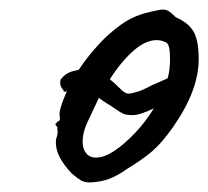

<svg xmlns="http://www.w3.org/2000/svg" viewBox="-20 -397 436 402"><path d="M343 -132Q320 -99 300 -81.5Q280 -64 247 -44Q226 -29 208.5 -22.5Q191 -16 169 -15Q157 -15 150 -19Q143 -23 130 -34Q97 -69 97 -98Q97 -105 98 -108Q101 -115 100.5 -122Q100 -129 100 -131Q96 -135 96 -136.5Q96 -138 98 -139.5Q100 -141 101 -143Q107 -143 105 -154Q102 -165 120 -206Q117 -205 115 -205Q113 -205 113 -208Q106 -215 106 -224Q106 -230 109 -233Q120 -246 137 -249L145 -251Q158 -271 176.5 -292.5Q195 -314 209 -326Q233 -347 252 -357Q271 -367 294 -372Q314 -377 321 -377Q328 -377 333.5 -373.5Q339 -370 348 -361Q375 -349 385.5 -330.5Q396 -312 396 -273Q396 -208 343 -132ZM210 -231Q219 -224 230 -213Q241 -201 249 -201Q255 -201 264 -204Q275 -206 299 -219Q306 -222 314 -225.5Q322 -229 331 -233Q336 -250 336 -274Q336 -304 328 -308Q318 -313 308 -313Q286 -313 262 -293Q234 -269 210 -231ZM153 -100Q153 -85 160.5 -76Q168 -67 181 -67Q214 -67 265 -121Q284 -141 302 -170Q273 -156 258 -156Q245 -156 239 -158.5Q233 -161 223 -168Q215 -174 203 -181Q201 -182 187 -192L163 -141Q153 -120 153 -100Z"/></svg>

Font: Caveat
Style: Regular
Weight: 400
Designer: Pablo Impallari
Foundry: Pablo Impallari
Version: Version 1.500; ttfautohint (v1.6)